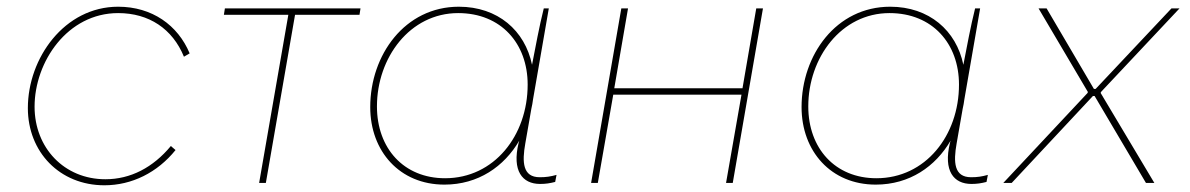

<svg xmlns="http://www.w3.org/2000/svg" viewBox="-20 -545 3545 572"><path d="M291 7C373 7 449 -31 503 -98L489 -110C436 -46 369 -11 294 -11C171 -11 83 -105 83 -227C83 -361 181 -506 332 -506C424 -506 494 -459 528 -376L545 -386C510 -470 433 -525 332 -525C172 -525 63 -372 63 -223C63 -92 158 7 291 7Z M647 -501H839L752 0H772L859 -501H1051L1054 -520H650Z M1589 3C1606 3 1618 1 1634 -3L1638 -24C1620 -19 1607 -17 1588 -17C1537 -17 1535 -62 1545 -118L1563 -221C1565 -230 1567 -240 1568 -249L1615 -520H1600C1586 -464 1576 -408 1565 -352C1544 -454 1463 -525 1347 -525C1186 -525 1083 -381 1083 -226C1083 -94 1171 5 1304 5C1405 5 1482 -49 1527 -126L1525 -119C1505 -36 1536 3 1589 3ZM1345 -506C1473 -506 1552 -415 1552 -293C1552 -141 1452 -14 1306 -14C1183 -14 1103 -103 1103 -228C1103 -373 1201 -506 1345 -506Z M2233 -520 2192 -282H1810L1851 -520H1831L1741 0H1761L1807 -263H2189L2143 0H2163L2253 -520Z M2874 3C2891 3 2903 1 2919 -3L2923 -24C2905 -19 2892 -17 2873 -17C2822 -17 2820 -62 2830 -118L2848 -221C2850 -230 2852 -240 2853 -249L2900 -520H2885C2871 -464 2861 -408 2850 -352C2829 -454 2748 -525 2632 -525C2471 -525 2368 -381 2368 -226C2368 -94 2456 5 2589 5C2690 5 2767 -49 2812 -126L2810 -119C2790 -36 2821 3 2874 3ZM2630 -506C2758 -506 2837 -415 2837 -293C2837 -141 2737 -14 2591 -14C2468 -14 2388 -103 2388 -228C2388 -373 2486 -506 2630 -506Z M2969 0H2994L3236 -259H3241L3394 0H3419L3259 -268L3260 -271L3494 -520H3470L3244 -280H3239L3098 -520H3074L3221 -271L3220 -268Z"/></svg>

Font: Fixel Display Thin
Style: Italic
Weight: 100
Italic angle: -10°
Designer: AlfaBravo + MacPaw
Foundry: Kyrylo Tkachov, Marchela Mozhyna, Serhii Makarenko, Maria Weinstein, Zakhar Kryvoshyya
Version: Version 1.210;Glyphs 3.2 (3217)